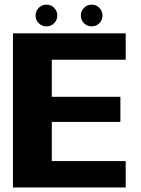

<svg xmlns="http://www.w3.org/2000/svg" viewBox="-20 -821 617 841"><path d="M36.8 0H530.6V-115.6H206.9V-286.9H507.3V-397.1H206.9V-559.4H530.6V-675H36.8ZM183.8 -705.5Q203.1 -705.5 217.1 -719.4Q231 -733.3 231 -753Q231 -772.8 217.1 -786.7Q203.1 -800.7 183.8 -800.7Q163.6 -800.7 149.7 -786.7Q135.8 -772.8 135.8 -753Q135.8 -733.3 149.7 -719.4Q163.6 -705.5 183.8 -705.5ZM381.3 -705.5Q401.5 -705.5 415.2 -719.4Q428.9 -733.3 428.9 -753Q428.9 -772.8 415.2 -786.7Q401.5 -800.7 381.3 -800.7Q361.9 -800.7 348 -786.7Q334.1 -772.8 334.1 -753Q334.1 -733.3 347.8 -719.4Q361.6 -705.5 381.3 -705.5Z"/></svg>

Font: Anybody Thin
Style: Regular
Weight: 100
Designer: Tyler Finck
Foundry: Etcetera Type Company
Version: Version 1.114;gftools[0.9.25]